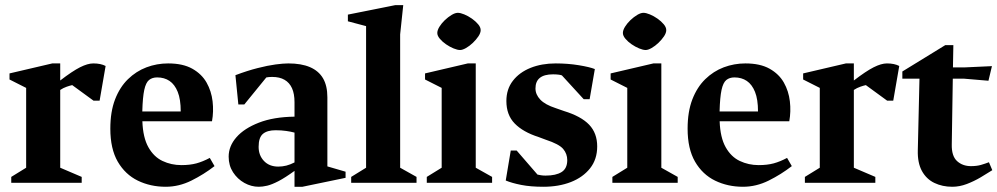

<svg xmlns="http://www.w3.org/2000/svg" viewBox="-20 -713 3891 749"><path d="M23.9 0V-22.9L82 -58.7V-370.1L17.1 -402.9V-426.6L183.9 -465.6H214.9V-399Q262.2 -435.4 292.1 -450.5Q322 -465.6 344 -465.6Q373 -465.6 392 -455.6L368.6 -320.4H344.7L261.7 -381Q253.6 -379.3 240.2 -374.7Q226.9 -370.1 214.9 -362.1V-58.7L298.7 -22.9V0Z M626.4 15.6Q566.9 15.6 517.7 -8.3Q468.5 -32.3 439.4 -82.3Q410.4 -132.4 410.4 -211.1Q410.4 -277.2 428.8 -325.1Q447.3 -372.9 479.1 -404Q511 -435.1 551.4 -450.4Q591.9 -465.6 635.9 -465.6Q693.5 -465.6 730.3 -444.9Q767.1 -424.1 785.9 -390.8Q804.7 -357.5 809.3 -317.8Q813.9 -278.1 807 -239.9H535.4Q537.7 -176.4 558.8 -138.8Q579.9 -101.2 613.9 -85.1Q648 -68.9 687.7 -68.9Q721.2 -68.9 746.2 -75.7Q771.1 -82.5 798.4 -97L816.9 -65Q775.2 -32.6 726.6 -8.5Q678 15.6 626.4 15.6ZM535.1 -278.3H685Q685 -325.5 673.3 -354.6Q661.6 -383.6 641.3 -397.3Q621 -411 593.1 -411Q573.9 -411 561.4 -400.9Q549 -390.8 542.8 -362.4Q536.6 -334 535.1 -278.3Z M989.4 15.6Q960.4 15.6 933.3 0.6Q906.3 -14.5 889.1 -41Q872 -67.5 872 -101.9Q872 -143 902.4 -177.7Q932.8 -212.4 990.2 -234.6Q1047.6 -256.9 1128.9 -257.9V-314.1Q1128.9 -347.4 1119.1 -368.9Q1109.4 -390.4 1090.2 -401.6Q1071.1 -412.9 1041.6 -412.9Q1036.2 -412.9 1029.5 -412.4Q1022.7 -411.9 1018.9 -410.9L933 -305.4H909.8L898.4 -419.7Q945.2 -437.4 984.9 -447.4Q1024.5 -457.5 1055.1 -461.6Q1085.7 -465.6 1104.6 -465.6Q1155.4 -465.6 1189.2 -451.1Q1223 -436.6 1240.1 -407.6Q1257.1 -378.5 1257.1 -333.4V-63.9L1328.1 -43.2V-19.3L1159.9 15.6H1128.9V-46.4Q1092.6 -20 1066.5 -6.4Q1040.4 7.1 1022.2 11.4Q1004 15.6 989.4 15.6ZM1065.6 -63.1Q1081.6 -63.1 1097.1 -67Q1112.5 -70.9 1128.9 -79.4V-195.7Q1114.6 -199.6 1096.2 -202.2Q1077.9 -204.9 1054.9 -204.9Q1022.5 -204.9 1005.7 -190.8Q988.9 -176.7 988.9 -140Q988.9 -107 1009.7 -85.1Q1030.5 -63.1 1065.6 -63.1Z M1350 0V-22.9L1408.1 -58.7V-611.1L1337.1 -629.9V-656L1522.1 -693H1553.1L1541 -578.9V-58.7L1604.9 -22.9V0Z M1644.9 0V-22.9L1703 -58.7V-370.1L1638.1 -402.9V-426.6L1804.9 -465.6H1835.9V-58.7L1899.7 -22.9V0ZM1774.9 -517.9Q1764.5 -517.9 1749.4 -524.1Q1734.4 -530.3 1720 -540.2Q1705.6 -550.1 1695.8 -561.8Q1685.9 -573.5 1685.9 -584.3Q1685.9 -595 1694.1 -608.5Q1702.4 -622 1715.3 -634.4Q1728.3 -646.7 1742 -654.9Q1755.7 -663 1766.1 -663Q1776.1 -663 1791.2 -656.8Q1806.2 -650.6 1820.8 -640.4Q1835.4 -630.1 1845.2 -618.4Q1855.1 -606.8 1855.1 -595.4Q1855.1 -584.6 1846.4 -571.4Q1837.6 -558.3 1824.7 -545.9Q1811.7 -533.5 1798 -525.7Q1784.2 -517.9 1774.9 -517.9Z M2099.7 15.6Q2050 15.6 2013.4 8.4Q1976.9 1.2 1952.9 -8.8L1972.5 -125.9H1995.4L2076.7 -32Q2082 -30.6 2090.5 -29.3Q2099 -28 2108.1 -28Q2148.9 -28 2170.9 -41.9Q2192.9 -55.8 2192.9 -88.4Q2192.9 -112.9 2177.1 -131.8Q2161.3 -150.8 2109 -168L2081.1 -178.4Q2020.1 -198 1987.8 -231.3Q1955.4 -264.5 1955.4 -319Q1955.4 -365.1 1980.8 -397.9Q2006.1 -430.7 2049.6 -448.2Q2093.1 -465.6 2147.7 -465.6Q2195.4 -465.6 2237.9 -458.6Q2280.5 -451.6 2300.5 -443.6L2280.2 -326.1H2257L2172 -418.9Q2167 -420.9 2158.1 -421.9Q2149.2 -423 2137.4 -423Q2068.9 -423 2068.9 -368.1Q2068.9 -344.2 2087.7 -324.4Q2106.5 -304.5 2148 -291.1L2180.1 -279.9Q2246.6 -259.6 2278.2 -226.6Q2309.7 -193.6 2309.7 -141.9Q2309.7 -91.6 2281.9 -56.4Q2254.1 -21.3 2206.9 -2.8Q2159.6 15.6 2099.7 15.6Z M2368.9 0V-22.9L2427 -58.7V-370.1L2362.1 -402.9V-426.6L2528.9 -465.6H2559.9V-58.7L2623.7 -22.9V0ZM2498.9 -517.9Q2488.5 -517.9 2473.4 -524.1Q2458.4 -530.3 2444 -540.2Q2429.6 -550.1 2419.8 -561.8Q2409.9 -573.5 2409.9 -584.3Q2409.9 -595 2418.1 -608.5Q2426.4 -622 2439.3 -634.4Q2452.3 -646.7 2466 -654.9Q2479.7 -663 2490.1 -663Q2500.1 -663 2515.2 -656.8Q2530.2 -650.6 2544.8 -640.4Q2559.4 -630.1 2569.2 -618.4Q2579.1 -606.8 2579.1 -595.4Q2579.1 -584.6 2570.4 -571.4Q2561.6 -558.3 2548.7 -545.9Q2535.7 -533.5 2522 -525.7Q2508.2 -517.9 2498.9 -517.9Z M2878.4 15.6Q2818.9 15.6 2769.7 -8.3Q2720.5 -32.3 2691.4 -82.3Q2662.4 -132.4 2662.4 -211.1Q2662.4 -277.2 2680.8 -325.1Q2699.3 -372.9 2731.1 -404Q2763 -435.1 2803.4 -450.4Q2843.9 -465.6 2887.9 -465.6Q2945.5 -465.6 2982.3 -444.9Q3019.1 -424.1 3037.9 -390.8Q3056.7 -357.5 3061.3 -317.8Q3065.9 -278.1 3059 -239.9H2787.4Q2789.7 -176.4 2810.8 -138.8Q2831.9 -101.2 2865.9 -85.1Q2900 -68.9 2939.7 -68.9Q2973.2 -68.9 2998.2 -75.7Q3023.1 -82.5 3050.4 -97L3068.9 -65Q3027.2 -32.6 2978.6 -8.5Q2930 15.6 2878.4 15.6ZM2787.1 -278.3H2937Q2937 -325.5 2925.3 -354.6Q2913.6 -383.6 2893.3 -397.3Q2873 -411 2845.1 -411Q2825.9 -411 2813.4 -400.9Q2801 -390.8 2794.8 -362.4Q2788.6 -334 2787.1 -278.3Z M3119.9 0V-22.9L3178 -58.7V-370.1L3113.1 -402.9V-426.6L3279.9 -465.6H3310.9V-399Q3358.2 -435.4 3388.1 -450.5Q3418 -465.6 3440 -465.6Q3469 -465.6 3488 -455.6L3464.6 -320.4H3440.7L3357.7 -381Q3349.6 -379.3 3336.2 -374.7Q3322.9 -370.1 3310.9 -362.1V-58.7L3394.7 -22.9V0Z M3694.9 15.6Q3656.3 15.6 3625 0.6Q3593.8 -14.4 3576.4 -46.1Q3559.1 -77.9 3560.4 -126.6L3566.9 -406H3500.1V-434.1L3667.6 -537H3699.1L3697.5 -450H3741.6L3849.6 -455L3836 -398L3741.6 -406H3696.9L3692.9 -149.7Q3691.9 -104.5 3713.4 -84.7Q3735 -64.9 3767.9 -64.9Q3790.2 -64.9 3806.9 -69.7Q3823.6 -74.6 3837.9 -80.1L3851 -49.1Q3831.7 -36.7 3805.9 -21.4Q3780.1 -6.1 3751.6 4.8Q3723 15.6 3694.9 15.6Z"/></svg>

Font: Ancizar Serif Light
Style: Regular
Weight: 300
Designer: Cesar Puertas, Viviana Monsalve, Julian Moncada, Julian Prieto, Jose Castro, Felipe Aragon, Mariel Hernandez, Sara Alarc
Version: Version 8.100